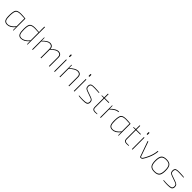

<svg xmlns="http://www.w3.org/2000/svg" viewBox="728 -3059 5429 5429"><g transform="rotate(45 3443.0 -344.0)"><path d="M464 -122Q361 12 237 12Q149 12 116 -50Q87 -106 90 -242Q93 -393 133 -442Q175 -492 304 -492Q375 -492 484 -480V0H466ZM460 -463Q350 -470 310 -470Q189 -470 153 -426Q117 -382 114 -238Q112 -113 135 -65Q161 -11 234 -11Q353 -11 460 -151Z M1046 0H1028L1025 -121Q919 12 790 12Q709 12 678 -54Q651 -110 652 -242Q652 -393 695 -442Q738 -492 868 -492Q932 -492 1025 -482Q1022 -519 1022 -574L1023 -700H1047ZM1022 -463Q912 -470 873 -470Q751 -470 714 -426Q677 -382 676 -238Q676 -117 697 -68Q722 -11 789 -11Q914 -11 1023 -150Z M1253 -363Q1375 -492 1461 -492Q1587 -492 1592 -368Q1710 -492 1795 -492Q1926 -492 1926 -360V0H1902V-359Q1902 -469 1794 -469Q1719 -469 1593 -343L1592 0H1568V-359Q1568 -469 1460 -469Q1384 -469 1257 -342V0H1233V-480H1251Z M2130 -679Q2142 -679 2142 -666V-604Q2142 -593 2132 -593H2122Q2108 -593 2108 -606V-668Q2108 -679 2120 -679ZM2113 0V-480H2137V0Z M2347 -363Q2482 -492 2580 -492Q2711 -492 2711 -360V0H2687V-359Q2687 -469 2579 -469Q2490 -469 2351 -341V0H2327V-480H2345Z M2915 -679Q2927 -679 2927 -666V-604Q2927 -593 2917 -593H2907Q2893 -593 2893 -606V-668Q2893 -679 2905 -679ZM2898 0V-480H2922V0Z M3182 -261Q3126 -281 3106 -300Q3077 -329 3077 -387Q3079 -456 3124 -478Q3158 -494 3255 -492Q3355 -490 3442 -480L3441 -462Q3345 -469 3259 -470Q3166 -472 3139 -459Q3103 -443 3102 -383Q3101 -340 3119 -319Q3135 -300 3180 -284L3348 -224Q3406 -204 3429 -182Q3458 -153 3458 -100Q3457 -28 3406 -5Q3369 12 3264 12Q3173 12 3093 0L3094 -18Q3178 -9 3265 -10Q3362 -12 3395 -28Q3433 -47 3433 -104Q3433 -148 3411 -170Q3395 -185 3349 -201Z M3658 -95Q3657 -16 3737 -16H3826L3830 0Q3790 6 3745 6Q3634 6 3634 -96V-458H3546L3547 -475L3634 -480V-631H3658V-480H3836L3835 -458H3658Z M4213 -469H4197Q4113 -469 3974 -338L3975 0H3951V-480H3969L3971 -361Q4098 -492 4198 -492H4218Z M4669 -122Q4566 12 4442 12Q4354 12 4321 -50Q4292 -106 4295 -242Q4298 -393 4338 -442Q4380 -492 4509 -492Q4580 -492 4689 -480V0H4671ZM4665 -463Q4555 -470 4515 -470Q4394 -470 4358 -426Q4322 -382 4319 -238Q4317 -113 4340 -65Q4366 -11 4439 -11Q4558 -11 4665 -151Z M4924 -95Q4923 -16 5003 -16H5092L5096 0Q5056 6 5011 6Q4900 6 4900 -96V-458H4812L4813 -475L4900 -480V-631H4924V-480H5102L5101 -458H4924Z M5238 -679Q5250 -679 5250 -666V-604Q5250 -593 5240 -593H5230Q5216 -593 5216 -606V-668Q5216 -679 5228 -679ZM5221 0V-480H5245V0Z M5801 -480Q5784 -320 5720 -184Q5667 -71 5631 -22Q5614 0 5584 0H5555Q5544 0 5541 -9L5374 -480H5399L5560 -21H5579Q5601 -21 5618 -46Q5654 -98 5698 -195Q5762 -334 5776 -480Z M6284 -435Q6332 -378 6332 -238Q6332 -100 6286 -44Q6240 12 6124 12Q6007 12 5960 -45Q5912 -102 5912 -242Q5912 -380 5958 -436Q6004 -492 6120 -492Q6237 -492 6284 -435ZM5979 -419Q5937 -367 5937 -238Q5937 -110 5978 -60Q6018 -11 6121 -11Q6224 -11 6265 -61Q6307 -113 6307 -242Q6307 -370 6266 -420Q6226 -469 6123 -469Q6020 -469 5979 -419Z M6565 -261Q6509 -281 6489 -300Q6460 -329 6460 -387Q6462 -456 6507 -478Q6541 -494 6638 -492Q6738 -490 6825 -480L6824 -462Q6728 -469 6642 -470Q6549 -472 6522 -459Q6486 -443 6485 -383Q6484 -340 6502 -319Q6518 -300 6563 -284L6731 -224Q6789 -204 6812 -182Q6841 -153 6841 -100Q6840 -28 6789 -5Q6752 12 6647 12Q6556 12 6476 0L6477 -18Q6561 -9 6648 -10Q6745 -12 6778 -28Q6816 -47 6816 -104Q6816 -148 6794 -170Q6778 -185 6732 -201Z"/></g></svg>

Font: Taylor Sans Thin
Style: Regular
Weight: 100
Italic angle: -8°
Designer: Natanael Gama
Version: Version 1.001 September 8, 2015